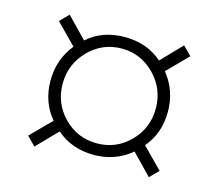

<svg xmlns="http://www.w3.org/2000/svg" viewBox="-73 -668 716 629"><g transform="rotate(15 285.5 -353.5)"><path d="M483.9 -353Q483.9 -279.3 439.9 -228L507.8 -159.2L479 -129.9L412.1 -199.2Q358.4 -153.8 285.2 -153.8Q210.4 -153.8 158.2 -199.2L90.8 -129.9L62 -159.2L129.9 -228Q85.9 -279.8 85.9 -353Q85.9 -424.8 129.9 -479L62 -547.9L90.8 -577.1L158.2 -507.8Q208.5 -553.2 285.2 -553.2Q360.8 -553.2 412.1 -507.8L479 -577.1L507.8 -547.9L439.9 -479Q483.9 -424.8 483.9 -353ZM285.2 -192.9Q350.6 -192.9 396.7 -239.5Q442.9 -286.1 442.9 -353Q442.9 -419.4 396.5 -466.8Q350.1 -514.2 285.2 -514.2Q219.7 -514.2 173.3 -466.8Q127 -419.4 127 -353Q127 -286.6 173.1 -239.7Q219.2 -192.9 285.2 -192.9Z"/></g></svg>

Font: TypoPRO Open Sans
Style: Regular
Weight: 300
Foundry: Ascender Corporation
Version: Version 1.10